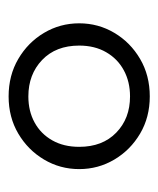

<svg xmlns="http://www.w3.org/2000/svg" viewBox="20 -748 376 457"><g transform="rotate(-90 208.5 -519.0)"><path d="M208 -351Q158.5 -351 119.5 -374Q80.5 -397 57.8 -435.2Q35 -473.5 35 -519Q35 -564.5 57.8 -602.8Q80.5 -641 119.5 -664Q158.5 -687 208 -687Q258 -687 297.2 -664Q336.5 -641 359.2 -602.8Q382 -564.5 382 -519Q382 -473.5 359.2 -435.2Q336.5 -397 297.2 -374Q258 -351 208 -351ZM208 -398Q243 -398 270.2 -412.8Q297.5 -427.5 313.2 -454.8Q329 -482 329 -519Q329 -574.5 294.8 -607.2Q260.5 -640 208 -640Q173 -640 146 -625.2Q119 -610.5 103.5 -583.2Q88 -556 88 -519Q88 -463.5 121.8 -430.8Q155.5 -398 208 -398Z"/></g></svg>

Font: Geologica Cursive Thin
Style: Regular
Weight: 250
Designer: Sindre Bremnes, Frode Helland
Foundry: Monokrom Skriftforlag AS
Version: Version 1.010;gftools[0.9.28]